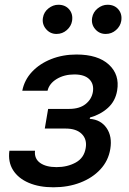

<svg xmlns="http://www.w3.org/2000/svg" viewBox="-20 -784 546 815"><path d="M19.9 -144.2H128.6Q125 -110.8 150 -92.7Q175.1 -74.6 220.2 -74.6Q266 -74.6 301.5 -94.1Q337 -113.6 343.8 -155.5Q350.1 -192.5 327.1 -215.4Q304 -238.3 258.9 -238.3H170.1L184.3 -321.7H273.1Q317.5 -321.7 343.2 -342.2Q369 -362.6 374.3 -393.8Q379.6 -427.2 359.2 -447.6Q338.8 -468 295.5 -468Q252.5 -468 220.7 -448.7Q188.9 -429.3 181.8 -398.8H74.6Q83.5 -444.6 115.9 -479.2Q148.4 -513.8 197.4 -533.2Q246.4 -552.6 304.7 -552.6Q395.6 -552.6 442.1 -509.8Q488.6 -467 477.3 -399.9Q469.8 -354.8 438.2 -326.2Q406.6 -297.6 362.2 -285.2L360.8 -279.5Q407.7 -276.3 432.4 -240.6Q457 -204.9 448.2 -151.6Q440 -101.6 406.2 -65.2Q372.5 -28.8 320.8 -8.9Q269.2 11 206.7 11Q146.3 11 101.9 -8Q57.5 -27 35.5 -61.8Q13.5 -96.6 19.9 -144.2ZM428.6 -639.9Q401.6 -639.9 384.1 -660.3Q366.5 -680.8 371.1 -708.8Q375.4 -733 394.7 -748.4Q414.1 -763.8 436.4 -763.8Q465.9 -763.8 482.6 -744Q499.3 -724.1 494.7 -695.3Q491.1 -672.9 472.5 -656.4Q453.8 -639.9 428.6 -639.9ZM219.8 -639.9Q192.8 -639.9 175.2 -660.9Q157.7 -681.8 162.3 -708.8Q166.2 -733 185.7 -748.4Q205.3 -763.8 227.6 -763.8Q257.1 -763.8 273.8 -744Q290.5 -724.1 285.9 -695.3Q282.3 -672.9 263.7 -656.4Q245 -639.9 219.8 -639.9Z"/></svg>

Font: Inter UI Medium
Style: Italic
Weight: 500
Italic angle: 9.39999°
Designer: Rasmus Andersson
Foundry: rsms
Version: 3.2;8d6f07862